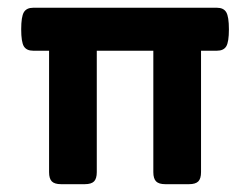

<svg xmlns="http://www.w3.org/2000/svg" viewBox="-20 -471 640 491"><path d="M565.4 -396Q565.4 -363.8 558.6 -352.5Q551.8 -341.3 534.7 -341.3H494.1V-30.8Q494.1 -14.2 487.1 -7.1Q480 0 463.4 0H402.8Q386.2 0 379.2 -7.1Q372.1 -14.2 372.1 -30.8V-341.3H227.5V-30.8Q227.5 -14.2 220.5 -7.1Q213.4 0 196.8 0H136.2Q119.6 0 112.5 -7.1Q105.5 -14.2 105.5 -30.8V-341.3H64.9Q47.9 -341.3 41 -352.5Q34.2 -363.8 34.2 -396Q34.2 -428.2 41 -439.7Q47.9 -451.2 64.9 -451.2H534.7Q551.8 -451.2 558.6 -439.7Q565.4 -428.2 565.4 -396Z"/></svg>

Font: Courier Prime
Style: Bold
Weight: 700
Designer: Alan Dague-Greene, Quote-Unquote Apps
Foundry: Quote-Unquote Apps
Version: Version 3.018